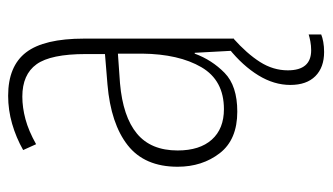

<svg xmlns="http://www.w3.org/2000/svg" viewBox="-188 -390 797 460"><g transform="rotate(-90 210.0 -160.5)"><path d="M210 -539Q281 -539 314 -496Q347 -453 347 -357V0H318L313 -92H311Q296 -51 265 -20.5Q234 10 172 10Q105 10 72.5 -32Q40 -74 40 -133Q40 -212 91.5 -252.5Q143 -293 237 -301L310 -307V-353Q310 -437 285.5 -471Q261 -505 208 -505Q182 -505 154 -497.5Q126 -490 94 -472L80 -503Q110 -520 143 -529.5Q176 -539 210 -539ZM240 -271Q160 -264 119.5 -230.5Q79 -197 79 -133Q79 -80 105 -51Q131 -22 178 -22Q247 -22 278.5 -76Q310 -130 311 -218V-276ZM271 131Q271 187 319 187Q330 187 340.5 185Q351 183 357 181V211Q350 214 339 216Q328 218 315 218Q278 218 257 197Q236 176 236 137Q236 98 259 60.5Q282 23 323 -10L348 0Q311 33 291 64.5Q271 96 271 131Z"/></g></svg>

Font: Noto Sans Sinhala Condensed ExtraLight
Style: Regular
Weight: 200
Width: 3
Designer: Jelle Bosma - Monotype Design Team
Foundry: Monotype Imaging Inc.
Version: Version 2.006; ttfautohint (v1.8.4.7-5d5b)